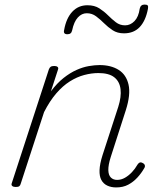

<svg xmlns="http://www.w3.org/2000/svg" viewBox="-20 -804 686 841"><path d="M489 17Q467 17 450 9Q433 1 424 -15.5Q415 -32 416 -59Q417 -86 429 -124L498 -336Q512 -380 508 -413.5Q504 -447 480.5 -465.5Q457 -484 411 -484Q381 -484 349 -475.5Q317 -467 286 -447.5Q255 -428 226.5 -395Q198 -362 173 -313L71 0Q69 8 64.5 11.5Q60 15 49 15Q39 15 34 11Q29 7 31 0L194 -500Q197 -508 202 -511.5Q207 -515 218 -515Q227 -515 232 -511Q237 -507 234 -499L203 -404Q230 -440 258.5 -462.5Q287 -485 315 -497.5Q343 -510 369 -514.5Q395 -519 416 -519Q466 -519 499.5 -498Q533 -477 543 -433.5Q553 -390 531 -321L465 -116Q454 -81 454.5 -59Q455 -37 465.5 -26.5Q476 -16 493 -16Q511 -16 527.5 -25.5Q544 -35 558 -50Q572 -65 581 -81Q584 -87 590 -91Q596 -95 605 -90Q613 -86 614.5 -79.5Q616 -73 611 -66Q599 -45 581.5 -26Q564 -7 541.5 5Q519 17 489 17ZM275 -654Q256 -654 261 -673Q270 -724 296.5 -752.5Q323 -781 363 -781Q394 -781 415 -767.5Q436 -754 453 -737Q470 -720 487.5 -706.5Q505 -693 528 -693Q551 -693 569 -711.5Q587 -730 592 -766Q596 -784 613 -784Q624 -784 627 -780Q630 -776 628 -765Q618 -713 592 -685.5Q566 -658 523 -658Q494 -658 473.5 -671.5Q453 -685 436 -702Q419 -719 401 -732.5Q383 -746 360 -746Q338 -746 321 -727.5Q304 -709 296 -671Q294 -662 289 -658Q284 -654 275 -654Z"/></svg>

Font: Playwrite RO Thin
Style: Regular
Weight: 250
Version: Version 1.002